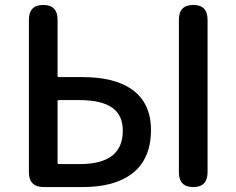

<svg xmlns="http://www.w3.org/2000/svg" viewBox="-20 -757 957 777"><path d="M157 0Q97 0 97 -60V-677Q97 -737 155 -737Q213 -737 213 -677V-450Q213 -445 218 -445H314Q443 -445 514 -395Q591 -340 591 -231Q591 -113 514 -54Q443 0 314 0ZM762 0Q704 0 704 -60V-677Q704 -737 762 -737Q820 -737 820 -677V-60Q820 0 762 0ZM213 -98Q213 -93 218 -93H303Q477 -93 477 -228Q477 -292 433 -322Q389 -352 300 -352H218Q213 -352 213 -347Z"/></svg>

Font: Resource Han Rounded KR Medium
Style: Regular
Weight: 500
Designer: Cyano Hao (round all glyphs); Ryoko NISHIZUKA 西塚涼子 (kana, bopomofo & ideographs); Paul D. Hunt (Latin, Greek & Cyrillic)
Foundry: Cyano Hao
Version: 0.990